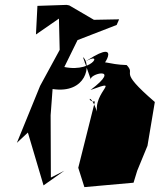

<svg xmlns="http://www.w3.org/2000/svg" viewBox="-20 -747 653 785"><path d="M352 -420C338 -445 484 -480 350 -379C494 -432 334 -361 387 -258C350 -388 328 -329 368 -332L300 -61L325 18L526 0L541 -49L583 -151L613 -330C455 -466 540 -436 498 -481C423 -483 394 -504 398 -484C400 -465 492 -611 307 -480C410 -557 370 -447 243 -473L297 -583L457 -645L467 -668L364 -666L263 -725L252 -727L133 -723L127 -606L221 -671L224 -543L144 -396L49 -163L94 -205L158 11L243 -49L188 -21L187 -276L195 -383C334 -362 355 -485 319 -514Z"/></svg>

Font: Asimov Silicon
Style: Regular
Weight: 400
Designer: Google
Version: Version 2.000980; 2014